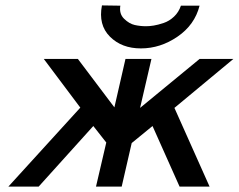

<svg xmlns="http://www.w3.org/2000/svg" viewBox="-20 -689 883 710"><path d="M357 -669 425 -668Q420 -638 439 -619.5Q458 -601 478.5 -596.5Q499 -592 520 -592Q533 -592 548.5 -594.5Q564 -597 585 -604Q606 -611 623.5 -627.5Q641 -644 649 -668H718Q700 -597 636.5 -553.5Q573 -510 501 -510Q430 -510 386.5 -553.5Q343 -597 357 -669ZM11 1 277 -291 142 -471H268L403 -292L444 -471H540L498 -290L718 -471H843L625 -290L755 1H644L544 -223L467 -160L430 1H335L373 -162L325 -223L123 1Z"/></svg>

Font: Coval
Style: Medium Italic
Weight: 500
Foundry: Context Ltd
Version: Version 001.000